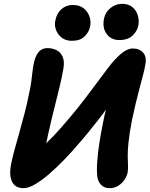

<svg xmlns="http://www.w3.org/2000/svg" viewBox="-20 -968 781 1002"><path d="M103 14Q59 14 42.5 -20.5Q26 -55 39 -116Q44 -142 55 -183Q66 -224 80.5 -274.5Q95 -325 109 -379.5Q123 -434 133 -486Q140 -517 143.5 -544Q147 -571 149.5 -594Q152 -617 156 -636Q164 -675 181 -696Q198 -717 228 -717Q253 -717 274.5 -706.5Q296 -696 307 -671.5Q318 -647 310 -605Q303 -565 292.5 -521.5Q282 -478 271 -434Q260 -390 249.5 -347Q239 -304 231 -266Q222 -221 213.5 -189Q205 -157 198 -132Q191 -107 185 -81L131 -146Q175 -176 217 -216Q259 -256 299.5 -302.5Q340 -349 381 -399Q429 -459 470 -515Q511 -571 546 -616.5Q581 -662 613 -688.5Q645 -715 673 -715Q709 -715 728 -692Q747 -669 738 -629Q735 -609 726.5 -576.5Q718 -544 707.5 -504.5Q697 -465 687 -423Q677 -381 669 -342Q655 -270 650.5 -224.5Q646 -179 646.5 -151.5Q647 -124 648 -105Q649 -86 646 -67Q642 -48 629.5 -29.5Q617 -11 597 1.5Q577 14 552 14Q525 14 508.5 -2.5Q492 -19 488 -45Q484 -78 487.5 -126.5Q491 -175 499.5 -227.5Q508 -280 517 -324Q524 -363 535 -404Q546 -445 557.5 -483Q569 -521 579 -550.5Q589 -580 595 -595L640 -551Q622 -522 598 -487.5Q574 -453 548 -416.5Q522 -380 494 -344Q466 -308 439 -275Q412 -242 388 -215Q355 -176 316.5 -136Q278 -96 239 -62Q200 -28 164.5 -7Q129 14 103 14ZM602 -759Q560 -759 536.5 -791Q513 -823 523 -872Q530 -905 557 -926.5Q584 -948 617 -948Q651 -948 671.5 -930.5Q692 -913 699.5 -886.5Q707 -860 702 -835Q697 -807 672.5 -783Q648 -759 602 -759ZM355 -755Q325 -755 304 -770Q283 -785 273 -810Q263 -835 269 -862Q276 -898 300.5 -920Q325 -942 359 -942Q396 -942 417.5 -924Q439 -906 447.5 -880Q456 -854 450 -828Q444 -800 421 -777.5Q398 -755 355 -755Z"/></svg>

Font: Shantell Sans
Style: Bold Italic
Weight: 700
Italic angle: -11°
Designer: Stephen Nixon, Anya Danilova, Shantell Martin
Foundry: Arrow Type
Version: Version 1.011;[c5ecc13dd]